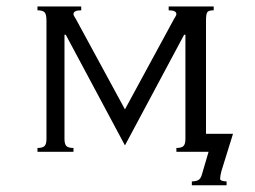

<svg xmlns="http://www.w3.org/2000/svg" viewBox="-20 -461 774 583"><path d="M515.6 -11.7Q531.2 -11.7 537.1 -17.6Q543 -23.4 543 -39.1V-355.5H539.1L359.4 -19.5L179.7 -355.5H175.8V-39.1Q175.8 -23.4 181.6 -17.6Q187.5 -11.7 203.1 -11.7V0H93.8V-11.7Q109.4 -11.7 115.2 -17.6Q121.1 -23.4 121.1 -39.1V-398.4Q121.1 -418 115.2 -423.8Q109.4 -429.7 93.8 -429.7V-441.4H226.6V-429.7Q203.1 -429.7 203.1 -418Q203.1 -414.1 210.9 -402.3L359.4 -128.9L507.8 -402.3Q515.6 -414.1 515.6 -418Q515.6 -429.7 492.2 -429.7V-441.4H628.9V-429.7Q613.3 -429.7 609.4 -423.8Q605.5 -418 605.5 -398.4V-54.7H687.5L652.3 58.6Q648.4 74.2 648.4 82Q648.4 85.9 654.3 87.9Q660.2 89.8 668 89.8V101.6H562.5V89.8Q574.2 89.8 582 85.9Q589.8 82 593.8 66.4L613.3 0H515.6Z"/></svg>

Font: 和音 by 宁静之雨，公众号njzyshare
Style: Regular
Weight: 400
Designer: Steve Matteson
Foundry: Ascender Corporation
Version: Version 6.00;June 8, 2018;FontCreator 11.0.0.2388 32-bit